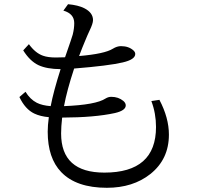

<svg xmlns="http://www.w3.org/2000/svg" viewBox="-20 -829 930 908"><path d="M116.7 -620.1Q147 -578.1 183.6 -565.4Q207 -557.1 243.7 -557.1Q261.2 -557.1 287.6 -558.1L291 -567.9Q320.3 -651.9 323.7 -664.6Q331.1 -693.4 331.1 -719.7Q331.1 -764.2 279.8 -778.8L301.8 -809.1Q350.1 -804.7 378.9 -790Q419.9 -769 419.9 -733.9Q419.9 -717.8 403.8 -684.6Q393.6 -663.1 380.9 -631.8Q370.6 -607.9 354 -564Q474.6 -574.2 513.7 -598.6Q533.2 -610.8 552.2 -610.8Q588.9 -610.8 611.3 -590.3Q619.6 -582.5 619.6 -573.7Q619.6 -547.4 560.1 -533.7Q494.1 -518.1 330.6 -504.9Q296.4 -401.4 282.7 -327.1Q433.6 -333 479.5 -363.3Q492.2 -371.1 506.3 -371.1Q540 -371.1 563.5 -351.6Q574.7 -341.8 574.7 -330.6Q574.7 -306.2 523.4 -294.4Q427.7 -273.4 273.9 -272.9Q269 -230 269 -197.8Q269 -12.7 473.6 -12.7Q717.8 -12.7 717.8 -228.5Q717.8 -293 695.8 -351.1L733.9 -356.9Q778.8 -271.5 778.8 -192.4Q778.8 -75.7 690.9 -5.9Q608.9 59.1 485.4 59.1Q340.8 59.1 269.5 -15.1Q205.6 -81.5 205.6 -206.1Q205.6 -235.4 210.9 -274.9Q170.9 -278.3 142.1 -292Q99.1 -312.5 71.8 -370.1L100.6 -395Q122.6 -358.9 154.3 -342.8Q179.7 -330.1 219.7 -327.1Q232.9 -396.5 266.6 -502Q201.2 -502.4 161.6 -521Q121.1 -540.5 89.8 -590.8Z"/></svg>

Font: BIZ UDPMincho
Style: Regular
Weight: 400
Designer: TypeBank Co., Ltd.
Foundry: Morisawa Inc.
Version: Version 1.06